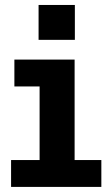

<svg xmlns="http://www.w3.org/2000/svg" viewBox="-20 -734 440 754"><path d="M131.5 -714.5H274V-577.5H131.5ZM23.5 0V-105.5H135.5V-394.5H36.5V-500H273V-105.5H378V0Z"/></svg>

Font: Trispace SemiCondensed SemiBold
Style: Regular
Weight: 600
Width: 4
Designer: Tyler Finck
Foundry: Etcetera Type Company
Version: Version 1.210; ttfautohint (v1.8.3)